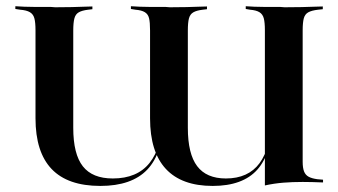

<svg xmlns="http://www.w3.org/2000/svg" viewBox="-20 -592 1097 623"><path d="M305.6 11.3Q200 11.3 147.6 -43.5Q95.2 -98.4 95.2 -208.1V-493.5Q95.2 -519.4 91.5 -532.7Q87.9 -546 77 -552.4Q66.1 -558.9 45.2 -560.5L29.8 -562.9V-571.8Q41.9 -571 59.3 -570.2Q76.6 -569.4 98.8 -569.4Q121 -569.4 146 -569.4L158.1 -568.5H166.9Q191.9 -568.5 212.9 -569Q233.9 -569.4 251.2 -570.2Q268.5 -571 279.8 -571V-562.1L266.1 -560.5Q246 -558.1 235.5 -552Q225 -546 221.4 -532.3Q217.7 -518.5 217.7 -492.7V-177.4Q217.7 -91.9 248.8 -52.4Q279.8 -12.9 346 -12.9Q425 -12.9 465.3 -63.3Q505.6 -113.7 508.9 -212.9L511.3 -204.8Q508.1 -94.4 457.7 -41.5Q407.3 11.3 305.6 11.3ZM670.2 11.3Q569.4 11.3 518.1 -44Q466.9 -99.2 466.9 -208.1V-493.5Q466.9 -519.4 463.7 -532.7Q460.5 -546 450 -552.4Q439.5 -558.9 419.4 -560.5L404.8 -562.9V-571.8Q416.9 -571 433.9 -570.2Q450.8 -569.4 472.6 -569.4Q494.4 -569.4 518.5 -569.4L529.8 -568.5H538.7Q563.7 -568.5 585.1 -569Q606.5 -569.4 623.4 -570.2Q640.3 -571 651.6 -571V-562.1L637.9 -560.5Q617.7 -558.1 607.3 -552Q596.8 -546 593.1 -532.3Q589.5 -518.5 589.5 -492.7V-177.4Q589.5 -92.7 619.8 -52.8Q650 -12.9 712.9 -12.9Q785.5 -12.9 822.2 -62.5Q858.9 -112.1 862.1 -212.1L864.5 -206.5Q862.1 -94.4 814.9 -41.5Q767.7 11.3 670.2 11.3ZM839.5 0V-493.5Q839.5 -519.4 835.9 -532.7Q832.3 -546 821.8 -552.4Q811.3 -558.9 791.1 -560.5L777.4 -562.9V-571.8Q788.7 -571 805.6 -570.2Q822.6 -569.4 844.4 -569.4Q866.1 -569.4 890.3 -569.4L902.4 -568.5H911.3Q937.1 -568.5 958.9 -569Q980.6 -569.4 998.4 -570.2Q1016.1 -571 1027.4 -571V-562.1L1012.1 -560.5Q991.1 -558.1 980.2 -552Q969.4 -546 965.7 -532.3Q962.1 -518.5 962.1 -492.7V-66.9Q962.1 -47.6 966.5 -35.9Q971 -24.2 981.5 -18.5Q991.9 -12.9 1009.7 -10.5L1028.2 -8.9V0Q1008.9 -0.8 992.7 -1.2Q976.6 -1.6 962.1 -1.6Q928.2 -1.6 898.8 0.8Q869.4 3.2 839.5 9.7V-53.2Z"/></svg>

Font: Playfair 144pt SemiCondensed
Style: Bold
Weight: 700
Width: 4
Designer: Claus Eggers Sørensen
Foundry: Claus Eggers Sørensen
Version: Version 2.203